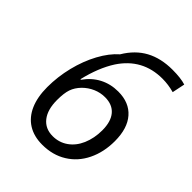

<svg xmlns="http://www.w3.org/2000/svg" viewBox="-206 -841 969 969"><g transform="rotate(45 279.0 -356.5)"><path d="M72.8 -213.9Q72.8 -287.6 90.8 -360.8Q108.9 -434.1 141.6 -494.4Q174.3 -554.7 215.8 -590.8Q255.9 -658.2 315.9 -690.7Q376 -723.1 458 -723.1Q517.6 -723.1 552.7 -711.9L538.6 -643.6Q496.1 -655.3 454.1 -655.3Q312 -655.3 232.9 -535.2Q187.5 -464.4 163.1 -360.4H167Q198.7 -405.3 243.4 -428.5Q288.1 -451.7 342.3 -451.7Q420.9 -451.7 464.1 -402.3Q507.3 -353 507.3 -262.2Q507.3 -183.6 476.8 -121.3Q446.3 -59.1 390.6 -24.9Q335 9.8 260.3 9.8Q200.7 9.8 158.7 -16.6Q116.7 -43 94.7 -93.3Q72.8 -143.6 72.8 -213.9ZM403.8 -153.3Q423.8 -200.2 423.8 -255.9Q423.8 -318.4 396 -351.3Q368.2 -384.3 315.4 -384.3Q282.2 -384.3 252 -371.1Q221.7 -357.9 197.8 -334Q173.3 -308.6 163.6 -280.3Q153.8 -252 153.8 -202.6Q153.8 -134.3 183.8 -96.2Q213.9 -58.1 267.1 -58.1Q313 -58.1 348.6 -83.3Q384.3 -108.4 403.8 -153.3Z"/></g></svg>

Font: Viking Open Sans
Style: Italic
Weight: 400
Italic angle: -12°
Foundry: Ascender Corporation
Version: Version 2.000